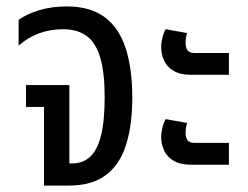

<svg xmlns="http://www.w3.org/2000/svg" viewBox="-20 -578 772 598"><path d="M117 0V-245H61V-313H196V-69H205Q238 -69 260.5 -89.5Q283 -110 294.5 -155.5Q306 -201 306 -276Q306 -351 292.5 -397.5Q279 -444 250.5 -465.5Q222 -487 176 -487Q137 -487 102.5 -474.5Q68 -462 38 -436V-516Q62 -534 101.5 -546Q141 -558 188 -558Q261 -558 306 -524.5Q351 -491 371.5 -427.5Q392 -364 392 -275Q392 -188 372.5 -126.5Q353 -65 309.5 -32.5Q266 0 194 0Z M575 -345Q541 -345 520.5 -357.5Q500 -370 491 -389.5Q482 -409 482 -431Q482 -445 486 -461Q490 -477 496 -487L563 -475Q561 -471 559.5 -461.5Q558 -452 558 -443Q558 -430 564 -421.5Q570 -413 585 -413H693V-345ZM575 -65Q541 -65 520.5 -77.5Q500 -90 491 -109.5Q482 -129 482 -151Q482 -165 486 -181Q490 -197 496 -207L563 -195Q561 -191 559.5 -181.5Q558 -172 558 -163Q558 -150 564 -141.5Q570 -133 585 -133H693V-65Z"/></svg>

Font: Noto Sans Thai Condensed
Style: Regular
Weight: 400
Width: 3
Designer: Monotype Design Team
Foundry: Monotype Imaging Inc.
Version: Version 2.002